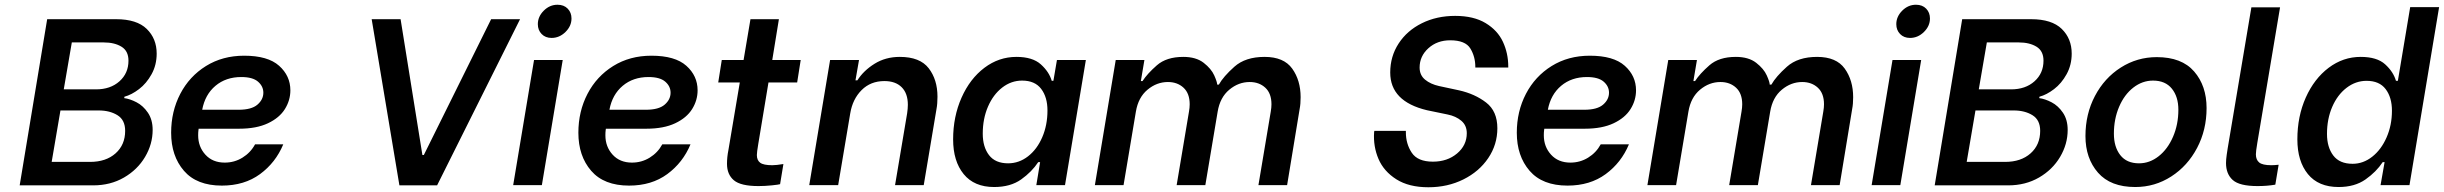

<svg xmlns="http://www.w3.org/2000/svg" viewBox="-20 -781 10310 810"><path d="M179 -700H470Q557 -700 599 -659Q641 -618 641 -555Q641 -507 619.5 -468Q598 -429 566.5 -405Q535 -381 505 -373L504 -367Q528 -364 556 -349.5Q584 -335 604 -305.5Q624 -276 624 -233Q624 -173 592 -119Q560 -65 503 -32Q446 1 373 1H63ZM385 -404Q446 -404 484 -438Q522 -472 522 -525Q522 -566 492.5 -584Q463 -602 418 -602H283L249 -404ZM360 -98Q427 -98 467.5 -134Q508 -170 508 -229Q508 -275 475.5 -295Q443 -315 397 -315H235L198 -98Z M702 -221Q702 -311 740.5 -385Q779 -459 849 -502.5Q919 -546 1010 -546Q1110 -546 1157.5 -503.5Q1205 -461 1205 -400Q1205 -358 1182 -321Q1159 -284 1110.5 -261Q1062 -238 989 -238H818L817 -230Q816 -223 816 -210Q816 -162 846.5 -128.5Q877 -95 928 -95Q969 -95 1003 -116Q1037 -137 1056 -172H1175Q1143 -95 1077 -46.5Q1011 2 916 2Q810 2 756 -60.5Q702 -123 702 -221ZM987 -318Q1041 -318 1066 -339.5Q1091 -361 1091 -390Q1091 -417 1068.5 -436.5Q1046 -456 998 -456Q933 -456 889 -419Q845 -382 833 -318Z M1548 -700H1670L1762 -127H1768L2052 -700H2174L1824 1H1665Z M2233 -528H2354L2266 0H2145ZM2249 -679Q2249 -711 2274 -736Q2299 -761 2332 -761Q2359 -761 2375 -744.5Q2391 -728 2391 -703Q2391 -671 2365.5 -646Q2340 -621 2307 -621Q2281 -621 2265 -637.5Q2249 -654 2249 -679Z M2420 -221Q2420 -311 2458.5 -385Q2497 -459 2567 -502.5Q2637 -546 2728 -546Q2828 -546 2875.5 -503.5Q2923 -461 2923 -400Q2923 -358 2900 -321Q2877 -284 2828.5 -261Q2780 -238 2707 -238H2536L2535 -230Q2534 -223 2534 -210Q2534 -162 2564.5 -128.5Q2595 -95 2646 -95Q2687 -95 2721 -116Q2755 -137 2774 -172H2893Q2861 -95 2795 -46.5Q2729 2 2634 2Q2528 2 2474 -60.5Q2420 -123 2420 -221ZM2705 -318Q2759 -318 2784 -339.5Q2809 -361 2809 -390Q2809 -417 2786.5 -436.5Q2764 -456 2716 -456Q2651 -456 2607 -419Q2563 -382 2551 -318Z M3179 -174Q3173 -138 3173 -127Q3173 -105 3187 -94.5Q3201 -84 3238 -84Q3255 -84 3285 -89L3271 -4Q3265 -2 3236 1Q3207 4 3180 4Q3105 4 3076 -20.5Q3047 -45 3047 -90Q3047 -118 3053 -148L3101 -433H3010L3025 -528H3117L3146 -700H3266L3238 -528H3358L3343 -433H3222Z M3482 -528H3604L3589 -442H3597Q3623 -483 3669.5 -512Q3716 -541 3776 -541Q3861 -541 3898 -493Q3935 -445 3935 -373Q3935 -343 3931 -322L3877 0H3756L3807 -303Q3810 -323 3810 -339Q3810 -387 3784 -413Q3758 -439 3711 -439Q3653 -439 3615 -401Q3577 -363 3567 -303L3516 0H3394Z M4001 -193Q4001 -289 4036.5 -369Q4072 -449 4133 -495Q4194 -541 4268 -541Q4336 -541 4371 -509.5Q4406 -478 4417 -440H4424L4439 -528H4561L4473 0H4352L4368 -97H4360Q4333 -56 4288 -24Q4243 8 4174 8Q4090 8 4045.5 -46.5Q4001 -101 4001 -193ZM4399 -315Q4399 -371 4372.5 -406Q4346 -441 4292 -441Q4246 -441 4208 -411.5Q4170 -382 4148 -331Q4126 -280 4126 -217Q4126 -161 4152.5 -126.5Q4179 -92 4233 -92Q4279 -92 4317 -121.5Q4355 -151 4377 -202Q4399 -253 4399 -315Z M4687 -528H4808L4793 -439H4800Q4820 -470 4860.5 -505.5Q4901 -541 4972 -541Q5026 -541 5058 -516Q5090 -491 5102.5 -463Q5115 -435 5115 -424H5122Q5141 -458 5187.5 -499.5Q5234 -541 5315 -541Q5396 -541 5431.5 -491.5Q5467 -442 5467 -371Q5467 -342 5463 -322L5410 0H5289L5341 -310Q5344 -327 5344 -341Q5344 -387 5318 -411Q5292 -435 5252 -435Q5205 -435 5166 -402.5Q5127 -370 5117 -310L5065 0H4944L4996 -310Q4999 -327 4999 -341Q4999 -387 4973 -411Q4947 -435 4907 -435Q4860 -435 4821 -402.5Q4782 -370 4772 -310L4720 0H4599Z M5777 -223 5778 -229H5911V-223Q5911 -174 5936 -136.5Q5961 -99 6025 -99Q6086 -99 6127 -133.5Q6168 -168 6168 -219Q6168 -252 6145 -271.5Q6122 -291 6087 -298L6000 -316Q5845 -353 5845 -475Q5845 -543 5880.5 -597.5Q5916 -652 5978.5 -683Q6041 -714 6119 -714Q6197 -714 6247.5 -683.5Q6298 -653 6320.5 -604.5Q6343 -556 6343 -500V-496H6204V-499Q6204 -542 6183 -576.5Q6162 -611 6098 -611Q6043 -611 6006 -577.5Q5969 -544 5969 -496Q5969 -464 5992 -445Q6015 -426 6051 -418L6135 -400Q6202 -385 6249.5 -348.5Q6297 -312 6297 -240Q6297 -171 6258.5 -114Q6220 -57 6153.5 -24Q6087 9 6006 9Q5924 9 5871 -24.5Q5818 -58 5795.5 -110.5Q5773 -163 5777 -223Z M6379 -221Q6379 -311 6417.5 -385Q6456 -459 6526 -502.5Q6596 -546 6687 -546Q6787 -546 6834.5 -503.5Q6882 -461 6882 -400Q6882 -358 6859 -321Q6836 -284 6787.5 -261Q6739 -238 6666 -238H6495L6494 -230Q6493 -223 6493 -210Q6493 -162 6523.5 -128.5Q6554 -95 6605 -95Q6646 -95 6680 -116Q6714 -137 6733 -172H6852Q6820 -95 6754 -46.5Q6688 2 6593 2Q6487 2 6433 -60.5Q6379 -123 6379 -221ZM6664 -318Q6718 -318 6743 -339.5Q6768 -361 6768 -390Q6768 -417 6745.5 -436.5Q6723 -456 6675 -456Q6610 -456 6566 -419Q6522 -382 6510 -318Z M7018 -528H7139L7124 -439H7131Q7151 -470 7191.5 -505.5Q7232 -541 7303 -541Q7357 -541 7389 -516Q7421 -491 7433.5 -463Q7446 -435 7446 -424H7453Q7472 -458 7518.5 -499.5Q7565 -541 7646 -541Q7727 -541 7762.5 -491.5Q7798 -442 7798 -371Q7798 -342 7794 -322L7741 0H7620L7672 -310Q7675 -327 7675 -341Q7675 -387 7649 -411Q7623 -435 7583 -435Q7536 -435 7497 -402.5Q7458 -370 7448 -310L7396 0H7275L7327 -310Q7330 -327 7330 -341Q7330 -387 7304 -411Q7278 -435 7238 -435Q7191 -435 7152 -402.5Q7113 -370 7103 -310L7051 0H6930Z M7964 -528H8085L7997 0H7876ZM7980 -679Q7980 -711 8005 -736Q8030 -761 8063 -761Q8090 -761 8106 -744.5Q8122 -728 8122 -703Q8122 -671 8096.5 -646Q8071 -621 8038 -621Q8012 -621 7996 -637.5Q7980 -654 7980 -679Z M8258 -700H8549Q8636 -700 8678 -659Q8720 -618 8720 -555Q8720 -507 8698.5 -468Q8677 -429 8645.5 -405Q8614 -381 8584 -373L8583 -367Q8607 -364 8635 -349.5Q8663 -335 8683 -305.5Q8703 -276 8703 -233Q8703 -173 8671 -119Q8639 -65 8582 -32Q8525 1 8452 1H8142ZM8464 -404Q8525 -404 8563 -438Q8601 -472 8601 -525Q8601 -566 8571.5 -584Q8542 -602 8497 -602H8362L8328 -404ZM8439 -98Q8506 -98 8546.5 -134Q8587 -170 8587 -229Q8587 -275 8554.5 -295Q8522 -315 8476 -315H8314L8277 -98Z M8778 -207Q8778 -300 8818 -376Q8858 -452 8927 -496Q8996 -540 9079 -540Q9184 -540 9236.5 -479.5Q9289 -419 9289 -325Q9289 -233 9249 -157Q9209 -81 9140 -36.5Q9071 8 8988 8Q8884 8 8831 -52.5Q8778 -113 8778 -207ZM9170 -318Q9170 -373 9142.5 -407Q9115 -441 9063 -441Q9018 -441 8980 -411.5Q8942 -382 8920 -330.5Q8898 -279 8898 -217Q8898 -161 8925 -126.5Q8952 -92 9004 -92Q9049 -92 9087 -122Q9125 -152 9147.5 -204Q9170 -256 9170 -318Z M9371 -93Q9371 -108 9374 -128.5Q9377 -149 9378 -155L9478 -750H9599L9503 -178Q9497 -142 9497 -130Q9497 -107 9511 -95.5Q9525 -84 9562 -84Q9575 -84 9593 -86L9579 -2Q9545 4 9504 4Q9428 4 9399.5 -21.5Q9371 -47 9371 -93Z M9672 -193Q9672 -290 9707.5 -369.5Q9743 -449 9804 -495Q9865 -541 9939 -541Q10008 -541 10042.5 -509.5Q10077 -478 10088 -440H10096L10148 -751H10270L10145 0H10023L10040 -97H10032Q10005 -56 9959.5 -24Q9914 8 9846 8Q9761 8 9716.5 -46.5Q9672 -101 9672 -193ZM10071 -314Q10071 -370 10044.5 -405Q10018 -440 9964 -440Q9918 -440 9879.5 -410.5Q9841 -381 9819 -330Q9797 -279 9797 -216Q9797 -160 9823.5 -125Q9850 -90 9905 -90Q9950 -90 9988 -120Q10026 -150 10048.5 -201.5Q10071 -253 10071 -314Z"/></svg>

Font: Be Vietnam SemiBold
Style: Italic
Weight: 600
Italic angle: -9.556°
Designer: Gabriel Lam
Foundry: TypeRant
Version: Version 3.000